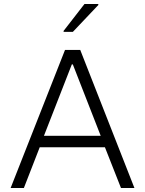

<svg xmlns="http://www.w3.org/2000/svg" viewBox="-20 -937 723 957"><path d="M33 0 304 -688H380L650 0H583L503 -203H178L99 0ZM199 -260H482L343 -616H338ZM297 -778V-783L401 -917H470V-912L343 -778Z"/></svg>

Font: Saira Light
Style: Regular
Weight: 300
Designer: Hector Gatti with collaboration of the Omnibus-Type team
Foundry: Omnibus-Type
Version: Version 1.100; ttfautohint (v1.8.3)